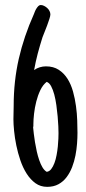

<svg xmlns="http://www.w3.org/2000/svg" viewBox="-20 -722 341 761"><path d="M111.3 -216.8Q112.3 -207 114 -191.7Q115.7 -176.3 118.7 -158.4Q121.6 -140.6 125.7 -122.1Q129.9 -103.5 135.5 -87.2Q141.1 -70.8 148.4 -58.6Q155.8 -46.4 165 -41Q175.3 -42 182.9 -51.8Q190.4 -61.5 195.8 -75.9Q201.2 -90.3 204.3 -107.4Q207.5 -124.5 209.2 -141.4Q210.9 -158.2 211.4 -172.4Q211.9 -186.5 211.9 -194.3Q211.9 -203.6 211.2 -221.4Q210.4 -239.3 208.5 -260.7Q206.5 -282.2 203.4 -305.2Q200.2 -328.1 195.1 -347.4Q189.9 -366.7 182.6 -380.4Q175.3 -394 165 -397.5Q149.9 -385.7 139.9 -364.7Q129.9 -343.8 123.8 -319.6Q117.7 -295.4 115 -271.5Q112.3 -247.6 112.3 -229.5Q112.3 -225.6 112.3 -222.7Q112.3 -219.7 111.3 -216.8ZM287.1 -195.3Q287.1 -176.3 285.4 -153.1Q283.7 -129.9 279.1 -106Q274.4 -82 265.9 -59.8Q257.3 -37.6 244.1 -20Q231 -2.4 211.9 8.1Q192.9 18.6 167 18.6Q140.6 18.6 120.6 4.2Q100.6 -10.3 85.7 -33.7Q70.8 -57.1 60.8 -86.4Q50.8 -115.7 44.7 -145.5Q38.6 -175.3 35.9 -202.6Q33.2 -230 33.2 -249Q33.2 -262.2 33.7 -275.4Q34.2 -288.6 34.2 -302.7Q34.2 -399.9 54.4 -488.8Q74.7 -577.6 114.3 -666Q115.7 -669.9 118.2 -676Q120.6 -682.1 124.3 -688Q127.9 -693.8 132.1 -698Q136.2 -702.1 141.6 -702.1Q147.9 -702.1 154.8 -698.7Q161.6 -695.3 167.2 -690.2Q172.9 -685.1 176.3 -678.2Q179.7 -671.4 179.7 -665Q179.7 -659.2 175.8 -647Q171.9 -634.8 166.7 -620.8Q161.6 -606.9 156.2 -594Q150.9 -581.1 148.4 -574.2Q138.2 -542 129.6 -509.8Q121.1 -477.5 115.2 -444.3Q125.5 -451.7 137.5 -455.3Q149.4 -459 162.1 -459Q191.9 -459 212.9 -445.3Q233.9 -431.6 247.8 -409.4Q261.7 -387.2 269.5 -358.9Q277.3 -330.6 281.2 -301.3Q285.2 -272 286.1 -244.1Q287.1 -216.3 287.1 -195.3Z"/></svg>

Font: Just Another Hand
Style: Regular
Weight: 400
Designer: Astigmatic (AOETI)
Foundry: Astigmatic (AOETI)
Version: Version 1.001